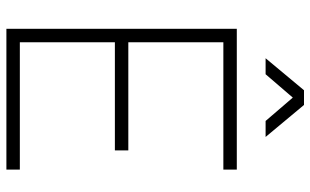

<svg xmlns="http://www.w3.org/2000/svg" viewBox="-205 -765 970 600"><g transform="rotate(90 280.0 -465.0)"><path d="M70 -720H510V-678H112V-381H450V-339H112V-42H510V0H70ZM262 -930H308L408 -810H358L285 -895L212 -810H162Z"/></g></svg>

Font: Tap Sans
Style: Regular
Weight: 400
Designer: Tap Payments
Foundry: Tap Payments
Version: Version 1.001;Glyphs 3.1.2 (3151)